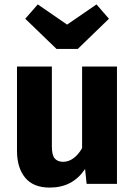

<svg xmlns="http://www.w3.org/2000/svg" viewBox="-20 -833 612 870"><path d="M352 -531.4H510V0H372.5L365.5 -67.1Q336.8 -24.7 297.1 -3.8Q257.5 17 205.2 17Q130.6 17 93.8 -28.1Q57 -73.2 57 -149.6V-531.4H215V-169.6Q215 -129.9 228.1 -114.9Q241.2 -99.8 266.1 -99.8Q291.1 -99.8 313 -116Q334.9 -132.2 352 -161.6ZM284 -721.5 417.2 -813 473.7 -748.1 332.5 -611.4H236L94.4 -748.1L151.2 -813Z"/></svg>

Font: Fira Sans Variable
Style: Regular
Weight: 400
Designer: Carrois Corporate & Edenspiekermann AG
Foundry: Carrois Corporate GbR & Edenspiekermann AG
Version: Version 4.202